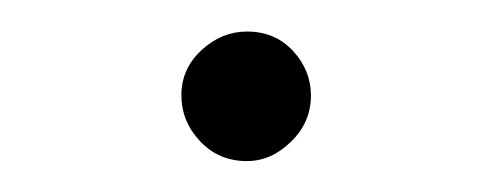

<svg xmlns="http://www.w3.org/2000/svg" viewBox="-20 -464 318 123"><path d="M138.2 -443.8Q156.2 -443.8 167.7 -431.4Q179.2 -418.9 179.2 -402.8Q179.2 -385.7 166.5 -373.3Q153.8 -360.8 138.2 -360.8Q120.1 -360.8 108.2 -373.5Q96.2 -386.2 96.2 -403.1Q96.2 -419.9 109.1 -431.9Q122.1 -443.8 138.2 -443.8Z"/></svg>

Font: CMU Sans Serif
Style: Medium
Weight: 500
Version: Version 0.7.0